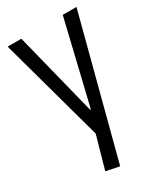

<svg xmlns="http://www.w3.org/2000/svg" viewBox="-184 -613 744 872"><g transform="rotate(-30 188.5 -177.0)"><path d="M109 172 165 -27 162 20 8 -540H80L189 -105H193L297 -540H369L179 186Z"/></g></svg>

Font: Pathway Extreme Condensed Light
Style: Regular
Weight: 300
Width: 3
Version: Version 1.001;gftools[0.9.26]